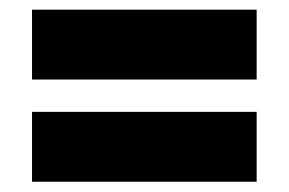

<svg xmlns="http://www.w3.org/2000/svg" viewBox="-20 -544 585 389"><path d="M44.9 -392.6Q44.9 -397.5 44.9 -401.4Q44.9 -406.2 44.9 -410.2Q44.9 -419.9 44.9 -428.7Q44.9 -438.5 44.9 -448.2Q44.9 -457 44.9 -466.8Q44.9 -476.6 44.9 -485.4Q44.9 -495.1 44.9 -504.9Q44.9 -514.6 44.9 -524.4Q47.9 -524.4 49.8 -524.4Q52.7 -524.4 54.7 -524.4Q104.5 -524.4 154.3 -524.4Q203.1 -524.4 252.9 -524.4Q287.1 -524.4 320.3 -524.4Q354.5 -524.4 388.7 -524.4Q416 -524.4 444.3 -524.4Q471.7 -524.4 500 -524.4Q500 -521.5 500 -518.6Q500 -516.6 500 -513.7Q500 -500 500 -486.3Q500 -472.7 500 -459Q500 -449.2 500 -440.4Q500 -430.7 500 -420.9Q500 -412.1 500 -402.3Q500 -392.6 500 -382.8Q497.1 -382.8 495.1 -382.8Q492.2 -382.8 490.2 -382.8Q440.4 -382.8 390.6 -382.8Q341.8 -382.8 292 -382.8Q257.8 -382.8 224.6 -382.8Q190.4 -382.8 156.2 -382.8Q128.9 -382.8 100.6 -382.8Q73.2 -382.8 44.9 -382.8Q44.9 -385.7 44.9 -387.7Q44.9 -390.6 44.9 -392.6ZM44.9 -185.5Q44.9 -190.4 44.9 -194.3Q44.9 -199.2 44.9 -203.1Q44.9 -212.9 44.9 -221.7Q44.9 -231.4 44.9 -241.2Q44.9 -250 44.9 -259.8Q44.9 -269.5 44.9 -278.3Q44.9 -288.1 44.9 -297.9Q44.9 -307.6 44.9 -317.4Q47.9 -317.4 49.8 -317.4Q52.7 -317.4 54.7 -317.4Q104.5 -317.4 154.3 -317.4Q203.1 -317.4 252.9 -317.4Q287.1 -317.4 320.3 -317.4Q354.5 -317.4 388.7 -317.4Q416 -317.4 444.3 -317.4Q471.7 -317.4 500 -317.4Q500 -314.5 500 -311.5Q500 -309.6 500 -306.6Q500 -293 500 -279.3Q500 -265.6 500 -252Q500 -242.2 500 -233.4Q500 -223.6 500 -213.9Q500 -205.1 500 -195.3Q500 -185.5 500 -175.8Q497.1 -175.8 495.1 -175.8Q492.2 -175.8 490.2 -175.8Q440.4 -175.8 390.6 -175.8Q341.8 -175.8 292 -175.8Q257.8 -175.8 224.6 -175.8Q190.4 -175.8 156.2 -175.8Q128.9 -175.8 100.6 -175.8Q73.2 -175.8 44.9 -175.8Q44.9 -178.7 44.9 -180.7Q44.9 -183.6 44.9 -185.5Z"/></svg>

Font: LeFont
Style: Bold
Weight: 800
Designer: Leryon MEDIA
Version: Version 1.0